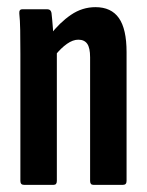

<svg xmlns="http://www.w3.org/2000/svg" viewBox="-20 -517 411 537"><path d="M241 0Q232 0 232 -11V-357Q232 -383 224 -394.5Q216 -406 199 -406Q184 -406 167.5 -394.5Q151 -383 134 -362L120 -419Q147 -454 178.5 -475.5Q210 -497 247 -497Q291 -497 312.5 -466.5Q334 -436 334 -371V-11Q334 0 324 0ZM47 0Q37 0 37 -11V-367Q37 -405 36.5 -433Q36 -461 34 -479Q33 -491 42 -491H113Q122 -491 124 -481Q126 -464 128 -437.5Q130 -411 130 -394L139 -375V-11Q139 0 130 0Z"/></svg>

Font: Sofia Sans Extra Condensed
Style: Bold
Weight: 700
Designer: Botio Nikoltchev, Ani Petrova
Foundry: lettersoup
Version: Version 4.101